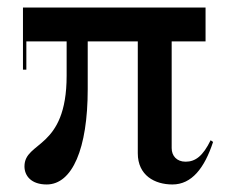

<svg xmlns="http://www.w3.org/2000/svg" viewBox="-20 -480 620 510"><path d="M104 10C172 10 213 -85 213 -243V-370H346V-73C346 -14 391 10 438 10C489 10 523 -33 546 -103L539.5 -107.5C519 -65.5 499 -50.5 473 -50.5C449 -50.5 436 -66.5 436 -86.5V-370H526V-460H41V-295H50V-370H157V-279C157 -82 45 -106 45 -38C45 -13 63 10 104 10Z"/></svg>

Font: Bodoni* 24
Style: Regular
Weight: 400
Version: Version 2.3